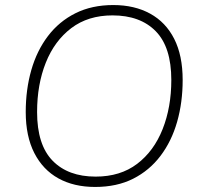

<svg xmlns="http://www.w3.org/2000/svg" viewBox="-20 -733 791 761"><path d="M357 8Q273 8 211.5 -26Q150 -60 116 -126.5Q82 -193 82 -289Q82 -378 104 -455Q126 -532 170 -590Q214 -648 279 -680.5Q344 -713 429 -713Q513 -713 575 -679Q637 -645 670.5 -579Q704 -513 704 -416Q704 -327 682 -250Q660 -173 616 -115Q572 -57 507.5 -24.5Q443 8 357 8ZM359 -33Q457 -33 523.5 -83.5Q590 -134 624.5 -221Q659 -308 659 -416Q659 -546 597.5 -609Q536 -672 426 -672Q329 -672 262.5 -621.5Q196 -571 161.5 -484.5Q127 -398 127 -289Q127 -159 188.5 -96Q250 -33 359 -33Z"/></svg>

Font: Nunito Sans 12pt ExtraLight
Style: Italic
Weight: 200
Italic angle: -9°
Designer: Vernon Adams
Foundry: Vernon Adams
Version: Version 3.101;gftools[0.9.27]